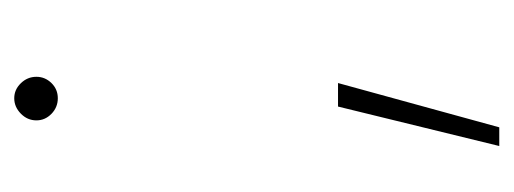

<svg xmlns="http://www.w3.org/2000/svg" viewBox="-247 -298 725 271"><g transform="rotate(-90 115.5 -162.5)"><path d="M71.3 179.7H44.9L100.6 -47.9H133.8ZM81.1 -473.6Q81.1 -486.3 90.6 -495.6Q100.1 -504.9 112.3 -504.9Q124.5 -504.9 133.5 -495.6Q142.6 -486.3 142.6 -473.6Q142.6 -461.4 133.8 -452.4Q125 -443.4 112.3 -443.4Q99.6 -443.4 90.3 -452.4Q81.1 -461.4 81.1 -473.6Z"/></g></svg>

Font: Pretendard JP Thin
Style: Regular
Weight: 100
Designer: Base glyphs from Inter by Rasmus Andersson; Hangeul glyphs from Noto Sans CJK(Source Han Sans) by Jang Soo-young and Kan
Foundry: Kil Hyung-jin
Version: Version 1.309